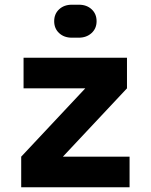

<svg xmlns="http://www.w3.org/2000/svg" viewBox="-20 -795 640 815"><path d="M530 0H70V-130L342 -420H80V-550H519V-420L247 -130H530ZM285 -635Q252 -635 231 -654.5Q210 -674 210 -705Q210 -736 231 -755.5Q252 -775 285 -775H315Q348 -775 369 -755.5Q390 -736 390 -705Q390 -674 368.5 -654.5Q347 -635 314 -635Z"/></svg>

Font: JetBrains Mono Extra Bold
Style: Regular
Weight: 800
Monospace: yes
Designer: Philipp Nurullin, Konstantin Bulenkov
Foundry: JetBrains
Version: 2.002